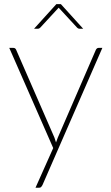

<svg xmlns="http://www.w3.org/2000/svg" viewBox="-20 -723 534 922"><path d="M24.5 0ZM184 165.5Q181.5 170.5 178 174.5Q174.5 178.5 168 178.5H150.5L235.5 -12L24.5 -493H44.5Q50 -493 53.2 -490Q56.5 -487 57.5 -484L241.5 -62Q245.5 -51.5 249 -39Q252.5 -49.5 257.5 -62L440.5 -484Q442.5 -488 445.8 -490.5Q449 -493 453 -493H471.5ZM379.5 -585H361Q355.5 -585 350.5 -590L265.5 -682Q264.5 -683 263.5 -684Q262.5 -685 261.5 -686L258 -682L173 -590Q168 -585 162.5 -585H143.5L250.5 -703H272.5Z"/></svg>

Font: Lato Thin
Style: Regular
Weight: 200
Designer: Lukasz Dziedzic
Foundry: tyPoland Lukasz Dziedzic
Version: Version 2.007; 2014-02-27